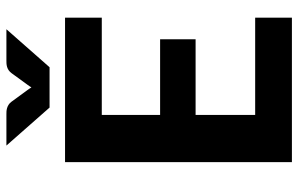

<svg xmlns="http://www.w3.org/2000/svg" viewBox="-190 -764 953 614"><g transform="rotate(-90 287.0 -456.5)"><path d="M76 0ZM538 -725.5V-608H227V-421.5H469V-308H227V-117.5H538V0H76V-725.5ZM129 -913H229Q233 -913 238 -912.8Q243 -912.5 248.5 -911Q254 -909.5 259.2 -906.2Q264.5 -903 269 -897L307 -845Q309.5 -842 311.2 -839Q313 -836 315 -833Q317 -836 318.8 -839Q320.5 -842 323 -845L360.5 -896.5Q365 -902.5 370.2 -906Q375.5 -909.5 381 -911Q386.5 -912.5 391.8 -912.8Q397 -913 401 -913H501L379.5 -775H250.5Z"/></g></svg>

Font: Lato Heavy
Style: Regular
Weight: 800
Designer: Lukasz Dziedzic
Foundry: tyPoland Lukasz Dziedzic
Version: Version 2.007; 2014-02-27